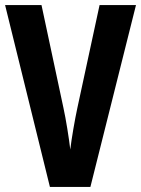

<svg xmlns="http://www.w3.org/2000/svg" viewBox="-20 -734 554 754"><path d="M514 -714H371L284 -311C274 -265 261 -190 256 -147C251 -190 239 -266 229 -311L143 -714H0L176 0H335Z"/></svg>

Font: Noto Sans Lao Looped ExtraCondensed
Style: Bold
Weight: 700
Width: 2
Designer: Mark Frömberg, Ben Mitchell
Foundry: The Fontpad Ltd
Version: Version 1.002